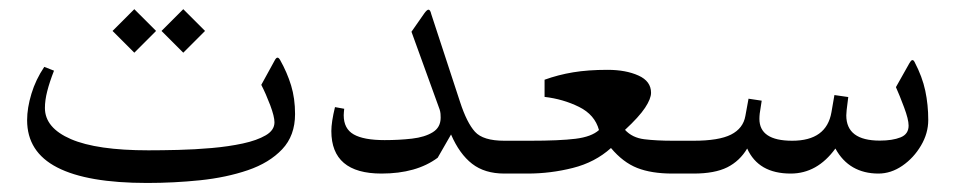

<svg xmlns="http://www.w3.org/2000/svg" viewBox="-20 -386 2125 427"><path d="M230.3 -317.2 278.7 -268.8 327.1 -317.2 278.7 -365.6ZM339.2 -317.2 387.6 -268.8 436 -317.2 387.6 -365.6ZM307.3 20.9Q366.7 20.9 425 14.9Q483.3 8.8 531.2 -7.5Q579 -23.8 607.6 -54.1Q636.2 -84.3 636.2 -132.4Q636.2 -167.2 627.4 -196Q618.6 -224.8 602.9 -252.7Q599.9 -257.8 597.2 -257.8Q594.4 -257.8 591.5 -252.7L561.1 -197.3Q571.3 -177.5 580.9 -152.2Q590.4 -126.9 590.4 -114Q590.4 -96.4 571 -85.1Q551.5 -73.7 520 -66.9Q488.4 -60.1 450.9 -56.8Q413.3 -53.5 376.2 -52.6Q339.2 -51.7 309.9 -51.7Q195.5 -51.7 137.7 -76.6Q79.9 -101.6 79.9 -145.9Q79.9 -163.2 85.1 -183.4Q90.2 -203.5 100.1 -228.8L78.5 -237.3Q59.4 -209 49.9 -177.5Q40.3 -145.9 40.3 -118.8Q40.3 -48 107.3 -13.6Q174.2 20.9 307.3 20.9Z M1101.6 0H1110.7Q1118.1 0 1119.9 -8.8Q1121.7 -17.6 1121.7 -34.8V-37.4Q1121.7 -55.4 1119.9 -64.2Q1118.1 -73 1110.7 -73H1101.6Q1054.3 -73 1036.3 -93Q1018.3 -112.9 1003.3 -158.8L939.1 -354.6Q936.9 -364.5 932.9 -364.5Q929.6 -364.5 923.7 -356.4L895.1 -315.4L957.8 -142.3Q959.3 -137.5 959.7 -132.9Q960 -128.3 960 -124.3Q960 -102.7 942.4 -91.9Q924.8 -81 896.4 -77.7Q868 -74.4 835.4 -74.4Q788.8 -74.4 766.6 -87.1Q744.4 -99.7 744.4 -129.8Q744.4 -133.1 744.8 -136.8Q745.1 -140.4 745.5 -144.1L725 -147.8Q716.9 -114.4 716.9 -94.6Q716.9 0 828.4 0Q906.1 0 953.4 -35.2L983.1 -86.9Q1001.8 -43.6 1029.9 -21.8Q1057.9 0 1101.6 0Z M1107.1 -73Q1095.7 -73 1093.1 -64.2Q1090.6 -55.4 1090.6 -38.1V-34.5Q1090.6 -17.6 1093 -8.8Q1095.3 0 1107.1 0H1153.3Q1204.6 0 1253.9 -12.5Q1303.3 -24.9 1338.8 -56.8Q1365.6 -24.9 1397.1 -12.5Q1428.7 0 1475.6 0H1499.1Q1510.1 0 1510.1 -34.8V-37.4Q1510.1 -73 1499.1 -73H1477.1Q1440 -73 1413.1 -76.3Q1386.1 -79.6 1370 -97.2Q1401.2 -126.1 1414.6 -146.3Q1427.9 -166.5 1427.9 -179.7Q1427.9 -205.4 1399.9 -218Q1371.8 -230.7 1331.1 -230.7Q1287.9 -230.7 1254.7 -225.2Q1221.5 -219.7 1191.1 -208.7V-170.5Q1232.5 -165.7 1267.7 -148.3Q1302.9 -130.9 1312.1 -96.8Q1295.6 -81.8 1260 -77.4Q1224.4 -73 1158.8 -73Z M1495.4 -73Q1484 -73 1481.5 -64.2Q1478.9 -55.4 1478.9 -38.1V-34.5Q1478.9 -17.6 1481.3 -8.8Q1483.7 0 1495.4 0H1522.6Q1569.5 0 1597.4 -13.9Q1625.2 -27.9 1641.7 -55.7Q1654.2 -27.9 1678.4 -13.9Q1702.6 0 1738.5 0Q1767.9 0 1792.8 -13.9Q1817.7 -27.9 1837.9 -55.7Q1853 -27.9 1877.2 -13.9Q1901.4 0 1933.6 0Q1961.5 0 1986.8 -17.4Q2012.1 -34.8 2028.2 -62.2Q2044.4 -89.5 2044.4 -119.2Q2044.4 -152.9 2037.8 -184.1Q2031.2 -215.3 2013.9 -248.3Q2011.4 -253 2008.6 -252.3Q2005.9 -251.6 2002.6 -245.7L1972.5 -192.2Q1980.6 -174.2 1990.6 -147.4Q2000.7 -120.6 2000.7 -106.7Q2000.7 -87.6 1982.8 -80.5Q1964.8 -73.3 1936.6 -73.3Q1862.1 -73.3 1862.1 -129.4Q1862.1 -133.1 1862.9 -141.2L1866.5 -170.2L1835.7 -174.6L1829.1 -136.4Q1818.1 -73 1741.8 -73Q1668.9 -73 1668.9 -121.7Q1668.9 -124.7 1669.1 -127.6Q1669.2 -130.5 1669.6 -133.5L1674 -162.1L1644.7 -166.5L1637.7 -128.3Q1632.9 -100.5 1605.8 -86.7Q1578.7 -73 1522.6 -73Z"/></svg>

Font: Parastoo
Style: Regular
Weight: 400
Foundry: Saber Rastikerdar (saber.rastikerdar@gmail.com)
Version: Version 3.000